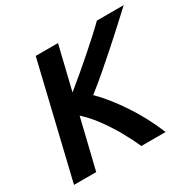

<svg xmlns="http://www.w3.org/2000/svg" viewBox="-152 -855 1029 1017"><g transform="rotate(-30 362.5 -346.5)"><path d="M21 0 187 -693H323.2L259 -427.8Q300.2 -461.2 341.6 -496.4Q383 -531.5 422.2 -565.8Q461.5 -600 496.6 -632.1Q531.8 -664.2 561 -693H725Q682.8 -653.5 636.5 -611.4Q590.2 -569.2 542 -526.2Q493.8 -483.2 444.6 -441.2Q395.5 -399.2 347 -361Q379.8 -328.8 411.8 -288.4Q443.8 -248 474.6 -201.8Q505.5 -155.5 532.4 -104.6Q559.2 -53.8 581.2 0H432.5Q410 -52.2 378.5 -107.8Q347 -163.2 309.5 -214.2Q272 -265.2 230.2 -302.8L156.8 0Z"/></g></svg>

Font: Ubuntu Sans
Style: Italic
Weight: 400
Italic angle: -13.5°
Designer: Dalton Maag Ltd
Foundry: Dalton Maag Ltd
Version: Version 1.006